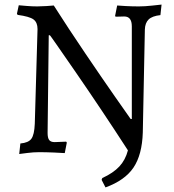

<svg xmlns="http://www.w3.org/2000/svg" viewBox="-20 -665 759 839"><path d="M215 -641Q278 -542 352.5 -432Q427 -322 481.5 -244Q536 -166 551 -145H556V-550Q556 -593 523 -593L485 -592L483 -596L492 -641Q502 -640 530 -638.5Q558 -637 587 -637Q613 -637 644.5 -640.5Q676 -644 686 -645L681 -599Q645 -595 629.5 -580Q614 -565 613 -536L604 -86Q601 11 563.5 67Q526 123 441 154L424 121L427 113Q475 91 501.5 62.5Q528 34 539 -8Q425 -184 311.5 -348.5Q198 -513 198 -511H193L188 -84Q188 -62 195 -53Q202 -44 219 -44L269 -46L272 -42L263 4Q252 3 216 1.5Q180 0 151 0Q126 0 99 3.5Q72 7 64 8L69 -38Q104 -41 117 -58.5Q130 -76 132 -124L144 -538Q144 -567 126.5 -580Q109 -593 57 -600L54 -605L62 -642Q72 -641 96.5 -639Q121 -637 143 -637Q160 -637 183 -638.5Q206 -640 215 -641Z"/></svg>

Font: Sahitya
Style: Regular
Weight: 400
Designer: Juan Pablo del Peral
Foundry: Juan Pablo del Peral (http://www.huertatipografica.com)
Version: Version 1.001;PS 001.000;hotconv 1.0.70;makeotf.lib2.5.58329